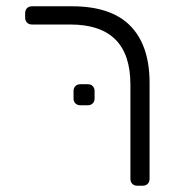

<svg xmlns="http://www.w3.org/2000/svg" viewBox="-20 -591 574 611"><path d="M60 0ZM395 -22V-322Q395 -513 204 -513H82Q72 -513 66 -519Q60 -525 60 -535V-549Q60 -559 66 -565Q72 -571 82 -571H209Q334 -571 395 -508.5Q456 -446 456 -327V-22Q456 -12 450 -6Q444 0 434 0H417Q407 0 401 -6Q395 -12 395 -22ZM214 -278V-301Q214 -311 220 -317Q226 -323 236 -323H259Q269 -323 275 -317Q281 -311 281 -301V-278Q281 -268 275 -262Q269 -256 259 -256H236Q226 -256 220 -262Q214 -268 214 -278Z"/></svg>

Font: Hezaedrus Light
Style: Regular
Weight: 300
Designer: Hubert & Fischer
Foundry: Hubert & Fischer
Version: Version 1.10;September 3, 2019;FontCreator 11.5.0.2425 64-bi